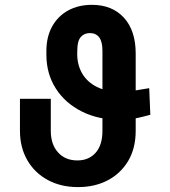

<svg xmlns="http://www.w3.org/2000/svg" viewBox="-20 -757 697 787"><path d="M591.6 -395.6 596.2 -286.6Q566.8 -278.4 545.6 -274Q524.5 -269.5 507.6 -267.6Q490.8 -265.6 473.7 -265.6Q384.2 -265.6 315.9 -299.7Q247.5 -333.8 208.8 -394.2Q170.1 -454.5 170.1 -533.4V-546.9Q170.1 -605.8 193.7 -648.4Q217.3 -691.1 259.4 -714.1Q301.5 -737.2 356.9 -737.2Q439.6 -737.2 487.9 -684.5Q536.2 -631.7 536.2 -537.6V-220.9Q536.2 -149.5 505.7 -97.8Q475.1 -46.2 421.9 -18.1Q368.6 9.9 300.1 9.9Q229 9.9 175.2 -19.5Q121.4 -49 91.6 -101Q61.8 -153.1 61.8 -220.9V-351.9H188.2V-220.9Q188.2 -165.1 217.9 -132.3Q247.5 -99.4 297.2 -99.4Q344.1 -99.4 372 -130.9Q399.9 -162.3 399.9 -220.9V-549Q399.9 -586.6 386.5 -604Q373.2 -621.4 348.4 -621.4Q325.3 -621.4 311.3 -605.5Q297.2 -589.5 296.9 -553.3L296.5 -537.6Q296.2 -491.5 316.8 -456Q337.4 -420.5 377.3 -400.6Q417.3 -380.7 473.7 -380.7Q486.2 -380.7 495 -381.2Q503.9 -381.7 515.3 -383.2Q526.6 -384.6 544.4 -387.8Q562.1 -391 591.6 -395.6Z"/></svg>

Font: InterMG SemiBold
Style: Regular
Weight: 600
Designer: Rasmus Andersson
Foundry: rsms
Version: Version 3.019;December 26, 2023;FontCreator 15.0.0.2955 64-b